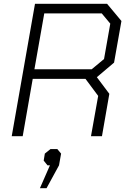

<svg xmlns="http://www.w3.org/2000/svg" viewBox="-20 -720 683 1015"><path d="M583 -389 492 -312 558 -224 519 0H461L499 -213L432 -303H153L100 0H42L165 -700H546L622 -609ZM563 -595 518 -649H214L162 -354H465L530 -408ZM244 154H231L211 129L217 92L247 68H283L303 92L292 154L226 275H191Z"/></svg>

Font: Chakra Petch Light
Style: Italic
Weight: 300
Italic angle: -10°
Designer: Katatrad Aksorn Co.,Ltd.
Foundry: Cadson Demak Co.,Ltd.
Version: Version 1.000; ttfautohint (v1.6)